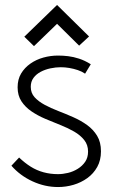

<svg xmlns="http://www.w3.org/2000/svg" viewBox="-20 -736 457 774"><path d="M339 -589 210 -716 78 -588 117 -550 210 -640 299 -552ZM323 -439 346 -477Q322 -492 299 -499.5Q276 -507 255 -509.5Q234 -512 214 -512Q184 -512 155 -504Q126 -496 102.5 -479.5Q79 -463 65 -439.5Q51 -416 51 -384Q51 -351 66.5 -327.5Q82 -304 107 -287Q132 -270 162.5 -257Q193 -244 223.5 -232Q254 -220 279 -205.5Q304 -191 319.5 -171.5Q335 -152 335 -125Q335 -101 323.5 -84Q312 -67 293.5 -55.5Q275 -44 254 -39Q233 -34 214 -34Q183 -34 155.5 -41.5Q128 -49 104 -64Q80 -79 57 -101L26 -68Q61 -28 111 -5Q161 18 214 18Q246 18 276.5 9Q307 0 332 -18Q357 -36 372 -63Q387 -90 387 -126Q387 -163 371.5 -188.5Q356 -214 331 -232Q306 -250 275.5 -263.5Q245 -277 215 -288.5Q185 -300 160 -313.5Q135 -327 119.5 -344Q104 -361 104 -386Q104 -407 115 -422Q126 -437 144 -446.5Q162 -456 183.5 -460.5Q205 -465 225 -465Q242 -465 259.5 -462Q277 -459 293.5 -453.5Q310 -448 323 -439Z"/></svg>

Font: Advent Pro
Style: Regular
Weight: 400
Designer: VivaRado, Andreas Kalpakidis
Foundry: VivaRado, Andreas Kalpakidis
Version: Version 3.000